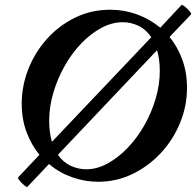

<svg xmlns="http://www.w3.org/2000/svg" viewBox="-20 -715 786 769"><path d="M90 33Q88 36 77.5 27.5Q67 19 58.5 8.5Q50 -2 53 -5L138 -95Q106 -134 86.5 -185.5Q67 -237 67 -300Q67 -370 93 -437Q119 -504 167 -558Q215 -612 280 -644Q345 -676 422 -676Q477 -676 528.5 -657.5Q580 -639 622 -604L707 -695Q710 -697 720.5 -688.5Q731 -680 739.5 -670Q748 -660 745 -657L659 -567Q691 -528 710 -476.5Q729 -425 729 -363Q729 -291 701.5 -223.5Q674 -156 625 -103Q576 -50 511.5 -18.5Q447 13 373 13Q320 13 269 -5Q218 -23 176 -58ZM177 -232Q177 -184 188 -147L586 -566Q564 -598 534 -612Q504 -626 472 -626Q428 -626 385.5 -603Q343 -580 305 -540.5Q267 -501 238.5 -450Q210 -399 193.5 -343Q177 -287 177 -232ZM326 -37Q368 -37 410.5 -60Q453 -83 491 -122.5Q529 -162 558 -213Q587 -264 603.5 -320Q620 -376 620 -431Q620 -478 609 -514L212 -95Q233 -65 263 -51Q293 -37 326 -37Z"/></svg>

Font: Junicode SmExp
Style: Bold Italic
Weight: 700
Width: 6
Italic angle: -11°
Designer: Peter S. Baker
Version: Version 2.205; ttfautohint (v1.8.4)